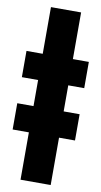

<svg xmlns="http://www.w3.org/2000/svg" viewBox="-108 -905 549 1041"><g transform="rotate(10 166.5 -384.0)"><path d="M250.5 90.8H84.5V-169.9H-4.9V-314.5H84.5V-458H-4.9V-602.5H84.5V-859.4H250.5V-602.5H338.4V-458H250.5V-314.5H338.4V-169.9H250.5Z"/></g></svg>

Font: Anton
Style: Regular
Weight: 400
Designer: Vernon Adams, Tural Alisoy
Foundry: Vernon Adams
Version: Version 2.300